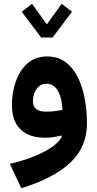

<svg xmlns="http://www.w3.org/2000/svg" viewBox="-20 -723 510 1011"><path d="M256.7 -525.3 359.1 -661.3 304.6 -702.7 226.7 -594.7 148.8 -702.7 94.2 -661.3 196.7 -525.3ZM305.6 -2.9Q290.8 25.8 252 52.4Q213.2 79.1 156.7 101.4Q100.2 123.7 31.9 139.9L92.1 268.1Q262.7 215.8 350.3 133.3Q437.9 50.8 437.9 -72.7Q437.9 -140 426.2 -203.1Q414.5 -266.2 389.6 -316.4Q364.7 -366.5 324.9 -396.1Q285 -425.7 228.7 -425.7Q166.2 -425.7 124.9 -389.2Q83.7 -352.6 63.2 -294Q42.8 -235.4 42.8 -170Q42.8 -85.2 88.3 -41.4Q133.9 2.3 216.6 2.3Q239 2.3 261.1 -0.9Q283.3 -4 301.8 -9.5ZM308.7 -143.9Q289.2 -140.2 267.3 -137.7Q245.4 -135.2 222 -135.2Q190.2 -135.2 171.8 -147.7Q153.4 -160.1 153.4 -190.5Q153.4 -213.4 161.6 -234.2Q169.7 -255.1 185.6 -268.6Q201.5 -282.1 225 -282.1Q247.4 -282.1 263 -270Q278.6 -257.9 288.6 -237.6Q298.5 -217.4 303.3 -193Q308.1 -168.7 308.7 -143.9Z"/></svg>

Font: Estedad-FD VF
Style: Regular
Weight: 100
Designer: Amin Abedi
Version: Version 7.3